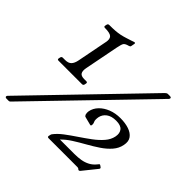

<svg xmlns="http://www.w3.org/2000/svg" viewBox="-188 -892 1074 1074"><g transform="rotate(45 349.5 -355.0)"><path d="M7 10Q-5 10 -5 2Q-5 -2 -1 -6L610.1 -639Q618 -647 626 -647H640.5Q652.5 -647 652.5 -640Q652.5 -635 648.5 -631L36.4 2Q33.5 5 30.5 7.5Q27.5 10 22.5 10ZM200.2 -426.5Q195.2 -400.5 202.9 -387.6Q210.5 -374.8 235.5 -374.8H252.5Q262.5 -374.8 260.5 -364.8L258.8 -356Q256.8 -346 246.8 -346H61Q51 -346 53 -356L54.8 -364.8Q56.8 -374.8 66.8 -374.8H84.8Q109.8 -374.8 122.1 -387.6Q134.5 -400.5 139.5 -426.5L174.8 -607.5Q180.5 -634.5 168.4 -646.9Q156.2 -659.2 115.2 -659.2Q105.2 -659.2 107.2 -669.2L109 -678Q111 -688 121 -688Q150 -688 169.1 -689.5Q188.2 -691 204.9 -694.5Q221.5 -698 240.1 -704Q258.8 -710 286.8 -719Q291 -721 293.4 -719Q295.8 -717 294.8 -712.2L291 -692.2Q290 -687.2 287 -685.6Q284 -684 279 -682.2L272 -680.2Q256.8 -675.2 251.2 -666.9Q245.8 -658.5 239.5 -627.2ZM647.8 -92Q656 -87 649.8 -79L583.8 3Q579.8 8 574.8 8Q571 8 566.8 3Q564 1 561.4 0.5Q558.8 0 554.8 0H329Q318.2 0 320 -10L321.8 -17.8Q322.8 -24.5 325.8 -28.5Q345 -53.8 375.2 -76.5Q405.5 -99.2 439.4 -121.9Q473.2 -144.5 504.9 -168Q536.5 -191.5 558.6 -217.1Q580.8 -242.8 586.5 -272.2Q592.2 -301.2 578.1 -319.1Q564 -337 526.8 -337Q490.2 -337 469 -321Q447.8 -305 442.8 -280Q438.8 -256.2 444.2 -245.1Q449.8 -234 447.8 -223.2Q446.8 -216.2 440.8 -217.2L395.5 -228.8Q388.5 -230 386 -233Q383.5 -236 381.5 -241Q378.5 -253.8 380.5 -264.8Q386 -294 407.6 -316.2Q429.2 -338.5 461.6 -351.2Q494 -364 534.2 -364Q572 -364 601.4 -354.1Q630.8 -344.2 645.2 -324.2Q659.8 -304.2 653 -271.2Q647 -239.5 624.4 -213.5Q601.8 -187.5 569.6 -166Q537.5 -144.5 501.8 -124.5Q466 -104.5 433.8 -84Q401.5 -63.5 378.8 -39.8H491.8Q520.5 -39.8 544.4 -43.9Q568.2 -48 588.6 -58.8Q609 -69.5 625 -89.5L631 -96.8Q634 -101.5 641 -96.8Z"/></g></svg>

Font: Young Serif Light
Style: Italic
Weight: 300
Italic angle: -10.979°
Designer: Bastien Sozeau
Foundry: NBR — Bastien Sozeau
Version: Version 5.001